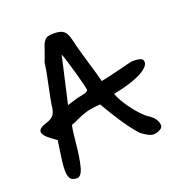

<svg xmlns="http://www.w3.org/2000/svg" viewBox="-121 -764 853 885"><g transform="rotate(-20 306.0 -322.0)"><path d="M408 -298 402 -297Q414 -263 447 -218Q480 -173 509 -150Q556 -122 556 -86Q556 -75 540.5 -67Q525 -59 510 -59Q497 -59 477 -70.5Q457 -82 447 -93Q396 -150 325 -273Q284 -271 257.5 -263.5Q231 -256 207.5 -244.5Q184 -233 171 -229Q165 -208 159 -142.5Q153 -77 142 -33.5Q131 10 109 10Q84 10 76 -4.5Q68 -19 68 -44Q68 -63 70.5 -83Q73 -103 77.5 -133.5Q82 -164 85 -186L80 -189Q77 -191 68.5 -197.5Q60 -204 56.5 -206.5Q53 -209 46.5 -214.5Q40 -220 37 -223Q34 -226 30.5 -231Q27 -236 25.5 -240Q24 -244 24 -248Q24 -266 63 -278Q91 -286 101.5 -302Q112 -318 114 -348Q118 -375 132.5 -442Q147 -509 151 -544Q159 -563 166.5 -585Q174 -607 177.5 -617Q181 -627 188 -637Q195 -647 205.5 -650.5Q216 -654 235 -654Q270 -654 284.5 -641.5Q299 -629 307 -595Q315 -557 337.5 -482.5Q360 -408 369 -372Q395 -377 434.5 -386.5Q474 -396 485 -399Q490 -400 508.5 -405Q527 -410 534 -410Q578 -410 583 -396Q585 -390 585 -386Q585 -370 560 -352Q516 -320 408 -298ZM185 -321 238 -337Q242 -338 248.5 -339Q255 -340 258.5 -341Q262 -342 266.5 -343Q271 -344 273.5 -344.5Q276 -345 279.5 -346.5Q283 -348 284.5 -349Q286 -350 288 -351.5Q290 -353 290.5 -354.5Q291 -356 291 -358Q291 -370 269 -448Q247 -526 237 -550Z"/></g></svg>

Font: Because We Organize
Style: Regular
Weight: 400
Designer: Liz Wetzel, Aaron Williamson, Russ McMullin
Foundry: Red Hat
Version: Version 1.000